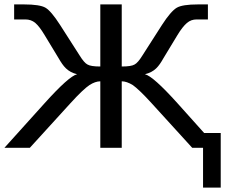

<svg xmlns="http://www.w3.org/2000/svg" viewBox="-26 -669 1019 869"><path d="M973 180V-67H898L777 -202C704 -283 655 -327 630 -333C674 -344 692 -367 714 -406L777 -510C792 -535 807 -554 820 -565C833 -576 847 -581 864 -581H915V-649H870C823 -649 791 -644 774 -634C757 -624 734 -598 707 -556L618 -417C605 -396 593 -382 583 -377C573 -371 554 -368 525 -368V-649H428V-368C399 -368 380 -371 370 -377C360 -382 348 -396 335 -417L246 -556C219 -598 197 -624 180 -634C163 -644 130 -649 83 -649H38V-581H89C106 -581 121 -576 134 -565C147 -554 161 -535 176 -510L239 -406C261 -368 279 -344 323 -333C298 -327 249 -283 176 -202L-6 0H109L293 -202C332 -245 361 -272 379 -284C396 -295 413 -301 428 -301V0H525V-301C540 -301 557 -295 575 -284C592 -272 621 -245 660 -202L844 0H893V180Z"/></svg>

Font: Gamestation Text
Style: Bold
Weight: 400
Designer: Jonas Hecksher
Foundry: Jonas Hecksher, Playtypeª, e-types AS
Version: Version 1.003